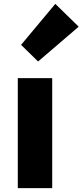

<svg xmlns="http://www.w3.org/2000/svg" viewBox="-20 -973 427 993"><path d="M72 0V-569H250V0ZM177 -655 89 -741 266 -953 387 -835Z"/></svg>

Font: Source Han Sans CN Heavy
Style: Regular
Weight: 900
Designer: Ryoko NISHIZUKA 西塚涼子 (kana, bopomofo & ideographs); Paul D. Hunt (Latin, Greek & Cyrillic); Sandoll Communications 산돌커뮤니
Foundry: Adobe
Version: Version 2.000;hotconv 1.0.107;makeotfexe 2.5.65593